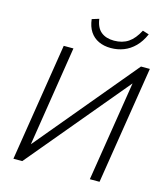

<svg xmlns="http://www.w3.org/2000/svg" viewBox="-130 -1009 963 1109"><g transform="rotate(15 351.5 -454.5)"><path d="M55 0 167 -705H225L127 -83H111L629 -705H682L570 0H512L611 -622H627L108 0ZM432 -763Q391 -763 359 -778Q327 -793 307.5 -822.5Q288 -852 283 -896L325 -909Q332 -857 361.5 -833Q391 -809 439 -809Q489 -809 524 -832.5Q559 -856 586 -908L624 -896Q604 -850 574.5 -820.5Q545 -791 509 -777Q473 -763 432 -763Z"/></g></svg>

Font: Nunito Sans 10pt SemiCondensed Light
Style: Italic
Weight: 300
Width: 4
Italic angle: -9°
Designer: Vernon Adams
Foundry: Vernon Adams
Version: Version 3.101;gftools[0.9.27]